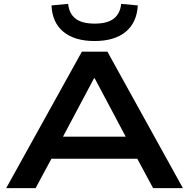

<svg xmlns="http://www.w3.org/2000/svg" viewBox="-20 -972 977 992"><path d="M12 0 403 -705H535L925 0H771L665 -197L733 -152H202L270 -197L164 0ZM466 -568 288 -233 251 -266H684L647 -233L469 -568ZM469 -760Q366 -760 308 -807.5Q250 -855 246 -944L332 -952Q337 -902 370 -876Q403 -850 469 -850Q535 -850 568 -876Q601 -902 606 -952L692 -944Q687 -855 629 -807.5Q571 -760 469 -760Z"/></svg>

Font: Nunito Sans 10pt Expanded
Style: Bold
Weight: 700
Width: 7
Designer: Vernon Adams
Foundry: Vernon Adams
Version: Version 3.101;gftools[0.9.27]